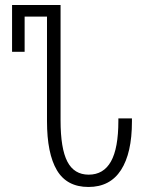

<svg xmlns="http://www.w3.org/2000/svg" viewBox="-20 -734 589 764"><path d="M167 -252V-668H78V-528H28V-714H221V-255Q221 -143 248 -91Q275 -39 333 -39Q392 -39 421.5 -91.5Q451 -144 451 -253V-263H505V-250Q505 -125 461.5 -57.5Q418 10 332 10Q246 10 206.5 -56.5Q167 -123 167 -252Z"/></svg>

Font: Noto Sans Georgian Light Cond
Style: Regular
Weight: 300
Width: 3
Designer: Monotype Design team
Foundry: Monotype Imaging Inc.
Version: Version 1.000